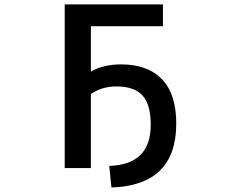

<svg xmlns="http://www.w3.org/2000/svg" viewBox="-20 -751 1040 859"><path d="M269.5 1V-731.4H709V-633.8H386.7V-430.7Q441.4 -462.9 521.5 -462.9Q640.6 -462.9 704.6 -396.5Q768.6 -330.1 768.6 -198.2Q768.6 78.1 478.5 87.9L468.8 -8.8Q655.3 -14.6 654.3 -193.4Q654.3 -284.2 617.2 -324.2Q580.1 -364.3 501 -364.3Q435.5 -364.3 386.7 -330.1V1Z"/></svg>

Font: GenEi Gothic M SemiBold
Style: Regular
Weight: 500
Designer: o_tamon (Modified); [Source Han Sans]
Ryoko NISHIZUKA  (kana & ideographs); Paul D. Hunt (Latin, Greek & Cyrillic); Wenl
Version: Version 1.1a;Original Version 1.004